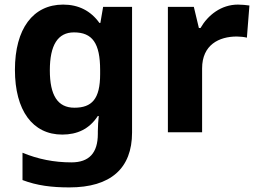

<svg xmlns="http://www.w3.org/2000/svg" viewBox="-20 -576 1127 836"><path d="M255 -556C124 -556 45 -451 45 -272C45 -95 122 10 251 10C316 10 369 -14 406 -71H410C408 -52 406 -26 406 -4V7C406 90 368 131 291 131C216 131 145 117 78 89V208C141 232 205 240 282 240C462 240 555 157 555 1V-546H429L417 -476H413C375 -529 322 -556 255 -556ZM302 -435C382 -435 416 -388 416 -271V-253C416 -145 380 -107 304 -107C231 -107 197 -161 197 -270C197 -380 232 -435 302 -435Z M1016 -556C943 -556 885 -510 853 -454H846L824 -546H711V0H860V-278C860 -381 934 -417 1011 -417C1024 -417 1045 -415 1055 -412L1066 -552C1054 -554 1031 -556 1016 -556Z"/></svg>

Font: Noto Sans Gujarati
Style: Bold
Weight: 700
Designer: Jelle Bosma - Monotype Design Team, Universal Thirst
Foundry: Monotype Imaging Inc.
Version: Version 2.106